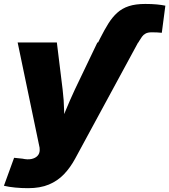

<svg xmlns="http://www.w3.org/2000/svg" viewBox="-42 -752 862 978"><path d="M457.5 -535.6 467.8 -556.2Q489.7 -599.6 510 -632.1Q530.3 -664.6 555.2 -687Q580.1 -709.5 614.3 -720.7Q648.4 -731.9 698.2 -731.9Q731 -731.9 756.1 -729.5Q781.2 -727.1 800.3 -723.1L782.2 -585Q769.5 -586.4 757.1 -586.9Q744.6 -587.4 731 -587.4Q711.4 -587.4 700 -581.3Q688.5 -575.2 681.2 -564.9Q673.8 -554.7 666 -541.5L663.1 -535.6ZM-22 194.3 29.8 51.8 72.3 56.2Q98.6 62 118.2 57.9Q137.7 53.7 148.7 42.2Q159.7 30.8 160.2 13.2L159.7 0.5L47.9 -535.6H247.6L276.9 -296.9Q283.7 -242.2 284.7 -186.5Q285.6 -130.9 288.1 -67.9H245.6Q268.6 -130.9 291.5 -186.8Q314.5 -242.7 339.8 -296.9L454.1 -535.6H661.6L341.3 55.2Q316.4 101.6 283.9 135.5Q251.5 169.4 207 188Q162.6 206.5 101.1 206.5Q67.9 206.5 35.4 203.4Q2.9 200.2 -22 194.3Z"/></svg>

Font: Inter 20pt Black
Style: Italic
Weight: 900
Italic angle: -9.3988°
Version: Version 4.001;git-66647c0bb